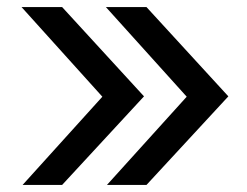

<svg xmlns="http://www.w3.org/2000/svg" viewBox="-20 -524 699 544"><path d="M283 0 509 -250 280 -504H395L627 -251L395 0ZM44 0 270 -250 41 -504H156L388 -251L156 0Z"/></svg>

Font: Rosa Sans Medium
Style: Regular
Weight: 500
Designer: Pentagram / MCKL
Foundry: Pentagram / MCKL
Version: Version 1.005;September 16, 2019;FontCreator 11.5.0.2425 64-